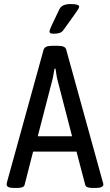

<svg xmlns="http://www.w3.org/2000/svg" viewBox="-20 -929 545 951"><path d="M50 2Q13 2 13 -15Q13 -18 13.5 -21Q14 -24 15 -28L196 -683Q202 -702 236 -702H268Q304 -702 308 -683L489 -28Q490 -24 491 -21Q492 -18 492 -15Q492 -8 483 -3Q474 2 455 2H438Q424 2 414 -1.5Q404 -5 402 -14L359 -178H144L102 -14Q100 -5 90 -1.5Q80 2 66 2ZM167 -254H337L266 -528Q262 -542 259.5 -558.5Q257 -575 255 -589H250Q247 -575 244.5 -558.5Q242 -542 238 -528ZM246 -762Q235 -762 230 -764.5Q225 -767 225 -772Q225 -779 235 -801Q245 -823 274 -883Q281 -897 295 -903Q309 -909 330 -909Q372 -909 372 -896Q372 -892 369 -886.5Q366 -881 358 -869.5Q350 -858 335 -837Q320 -816 294 -780Q287 -770 275.5 -766Q264 -762 246 -762Z"/></svg>

Font: Asap Condensed VF Beta
Style: Regular
Weight: 400
Designer: Pablo Cosgaya
Foundry: Omnibus-Type
Version: Version 1.008